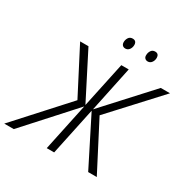

<svg xmlns="http://www.w3.org/2000/svg" viewBox="-237 -1079 1233 1256"><g transform="rotate(30 380.0 -451.0)"><path d="M-40 0 298 -372 121 -714H184L359 -371L432 -714H488L416 -371L730 -714H800L473 -359L659 0H594L413 -359L337 0H281L357 -359L32 0ZM569 -821Q556 -821 547.5 -829.5Q539 -838 540 -853Q540 -871 550 -886.5Q560 -902 580 -902Q595 -902 602 -893.5Q609 -885 609 -871Q609 -851 598 -836Q587 -821 569 -821ZM400 -821Q386 -821 378 -829.5Q370 -838 370 -853Q370 -871 380 -886.5Q390 -902 411 -902Q421 -902 427.5 -898Q434 -894 437 -887Q440 -880 440 -871Q440 -851 429 -836Q418 -821 400 -821Z"/></g></svg>

Font: Noto Sans Display Light
Style: Italic
Weight: 300
Italic angle: -12°
Designer: Monotype Design Team
Foundry: Monotype Imaging Inc.
Version: Version 2.003